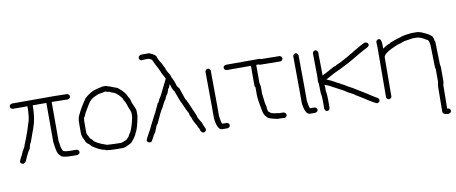

<svg xmlns="http://www.w3.org/2000/svg" viewBox="-72 -986 3473 1462"><g transform="rotate(-10 1665.0 -255.0)"><path d="M35.2 -484.4H351.6Q391.6 -484.4 460.9 -482.4Q478.5 -476.1 478.5 -460.9Q478.5 -448.7 460.9 -441.4Q381.3 -443.4 341.8 -443.4H334V-144.5Q342.3 -78.1 347.7 -78.1Q347.7 -58.1 378.9 -54.7Q394 -52.7 412.1 -52.7H455.1Q476.6 -49.3 476.6 -31.2Q476.6 -15.6 455.1 -11.7H421.9Q336.9 -11.7 328.1 -31.2Q312.5 -42.5 304.7 -70.3Q300.8 -83.5 293 -140.6V-443.4H187.5V-441.4Q187.5 -341.8 162.1 -273.4L123 -166Q114.3 -157.7 107.4 -121.1Q94.2 -109.4 62.5 -35.2Q51.3 -17.6 39.1 -17.6Q17.6 -21 17.6 -39.1Q28.8 -69.8 43 -89.8Q43 -97.7 70.3 -144.5Q70.3 -150.9 91.8 -201.2Q119.6 -274.4 128.9 -310.5Q146.5 -348.6 146.5 -443.4H35.2Q13.7 -446.8 13.7 -464.8Q13.7 -480.5 35.2 -484.4Z M734.4 -492.2H759.8Q767.6 -492.2 847.7 -460.9Q902.3 -418 914.1 -380.9Q931.6 -355.5 931.6 -337.9Q959 -276.9 959 -267.6V-224.6Q939.5 -122.1 921.9 -99.6Q915.5 -76.2 880.9 -37.1Q880.9 -30.8 828.1 -7.8Q811.5 -3.9 806.6 -3.9Q673.8 -3.9 673.8 -13.7Q633.8 -18.6 576.2 -58.6Q559.1 -76.2 558.6 -78.1Q539.6 -85.9 529.3 -115.2Q511.7 -146.5 511.7 -169.9V-248Q511.7 -291 527.3 -316.4Q550.8 -366.7 593.8 -427.7Q643.1 -471.7 685.5 -480.5ZM552.7 -255.9V-169.9Q552.7 -155.8 568.4 -130.9Q568.4 -122.1 589.8 -105.5Q604 -78.1 693.4 -48.8Q764.6 -44.9 800.8 -44.9Q847.2 -58.1 851.6 -68.4Q863.8 -77.1 873 -97.7Q890.1 -116.7 908.2 -183.6Q918 -221.7 918 -232.4V-257.8Q918 -265.1 900.4 -306.6Q890.6 -342.3 875 -363.3Q875 -381.8 828.1 -421.9Q821.3 -427.7 787.1 -439.5Q787.1 -444.3 757.8 -447.3Q757.8 -450.7 748 -451.2Q731.9 -445.3 697.3 -441.4Q642.6 -420.9 630.9 -404.3Q616.2 -392.1 585.9 -337.9Q573.2 -318.8 560.5 -287.1Q554.2 -287.1 552.7 -255.9Z M1071.8 -680.2H1128.4Q1183.1 -659.2 1183.1 -635.3Q1198.7 -600.6 1214.4 -578.6Q1214.4 -575.2 1230 -547.4Q1230 -533.2 1257.3 -492.7Q1267.1 -466.8 1267.1 -465.3Q1281.2 -442.4 1290.5 -408.7Q1290.5 -398.9 1310.1 -375.5L1339.4 -289.6Q1349.1 -280.8 1403.8 -148.9Q1403.8 -133.8 1433.1 -90.3Q1433.1 -85.4 1452.6 -41.5Q1454.6 -38.1 1454.6 -31.7Q1448.2 -14.2 1433.1 -14.2Q1413.1 -14.2 1405.8 -49.3Q1399.4 -55.7 1392.1 -76.7Q1366.2 -116.7 1360.8 -143.1Q1349.1 -160.2 1349.1 -176.3Q1337.4 -193.4 1308.1 -262.2Q1298.8 -277.3 1284.7 -318.8L1269 -361.8Q1255.4 -374 1243.7 -420.4Q1241.2 -420.4 1231.9 -395Q1225.6 -395 1214.4 -356Q1197.8 -335.9 1190.9 -313Q1181.6 -305.2 1153.8 -248.5Q1142.6 -236.3 1099.1 -139.2Q1086.9 -129.9 1079.6 -100.1Q1076.2 -100.1 1071.8 -82.5Q1058.1 -65.9 1032.7 -16.1Q1022.9 -10.3 1017.1 -10.3Q995.6 -13.7 995.6 -31.7Q1003.4 -51.3 1036.6 -109.9Q1036.6 -113.3 1099.1 -232.9L1128.4 -295.4Q1135.3 -295.4 1146 -324.7Q1156.2 -334.5 1194.8 -416.5L1220.2 -467.3Q1220.2 -470.7 1194.8 -516.1Q1194.8 -520.5 1177.2 -557.1Q1168.5 -569.3 1142.1 -627.4Q1121.6 -639.2 1116.7 -639.2H1089.4Q1078.6 -639.2 1062 -637.2Q1044.4 -643.6 1044.4 -658.7Q1049.8 -680.2 1071.8 -680.2Z M1548.8 -486.3Q1561 -486.3 1568.4 -468.8Q1570.3 -304.2 1570.3 -212.9V-117.2Q1574.7 -74.7 1584 -54.7H1617.2Q1638.7 -51.3 1638.7 -33.2Q1638.7 -17.6 1617.2 -13.7H1578.1Q1539.6 -13.7 1529.3 -105.5V-197.3Q1529.3 -302.2 1527.3 -468.8Q1533.7 -486.3 1548.8 -486.3Z M1690.4 -492.2H1946.3L1963.9 -488.3Q2012.7 -488.3 2104.5 -486.3Q2122.1 -480 2122.1 -464.8Q2116.2 -445.3 2102.5 -445.3Q1992.7 -447.3 1944.3 -447.3Q1938 -451.2 1932.6 -451.2H1917V-312.5Q1922.9 -287.1 1922.9 -285.2V-226.6Q1931.2 -143.1 1938.5 -128.9Q1938.5 -78.1 1958 -78.1Q1958 -65.9 2018.6 -60.5Q2018.6 -58.6 2024.4 -58.6H2053.7Q2079.1 -56.6 2079.1 -33.2Q2076.2 -22.9 2063.5 -15.6L2040 -17.6H2012.7Q1960.4 -25.4 1934.6 -39.1Q1907.7 -63 1901.4 -91.8Q1881.8 -187.5 1881.8 -224.6V-283.2Q1876 -290.5 1876 -300.8V-437.5L1874 -451.2H1690.4Q1668.9 -454.6 1668.9 -472.7Q1668.9 -488.3 1690.4 -492.2Z M2227.5 -486.3Q2239.7 -486.3 2247.1 -468.8Q2249 -304.2 2249 -212.9V-117.2Q2253.4 -74.7 2262.7 -54.7H2295.9Q2317.4 -51.3 2317.4 -33.2Q2317.4 -17.6 2295.9 -13.7H2256.8Q2218.3 -13.7 2208 -105.5V-197.3Q2208 -302.2 2206.1 -468.8Q2212.4 -486.3 2227.5 -486.3Z M2378.9 -482.4Q2391.1 -482.4 2398.4 -464.8Q2400.4 -366.2 2400.4 -310.5V-285.2H2402.3Q2407.2 -285.2 2498 -335.9Q2510.3 -335.9 2521.5 -345.7Q2554.2 -358.4 2595.7 -382.8Q2599.1 -382.8 2638.7 -408.2Q2643.1 -408.2 2671.9 -427.7Q2752 -474.6 2759.8 -474.6H2765.6Q2787.1 -471.2 2787.1 -453.1Q2787.1 -439.5 2746.1 -421.9L2687.5 -388.7Q2595.2 -332 2490.2 -285.2L2425.8 -250V-248Q2455.6 -237.3 2503.9 -209Q2508.8 -209 2535.2 -191.4Q2541.5 -191.4 2566.4 -173.8L2609.4 -150.4Q2668.5 -113.3 2705.1 -91.8Q2768.1 -50.3 2789.1 -39.1Q2794.9 -29.3 2794.9 -23.4Q2794.9 -7.8 2773.4 -3.9Q2764.6 -3.9 2705.1 -41Q2694.8 -49.3 2621.1 -93.8Q2611.3 -103.5 2566.4 -125Q2543.5 -143.1 2466.8 -181.6Q2443.8 -196.3 2402.3 -212.9L2404.3 -189.5V-160.2Q2410.2 -142.1 2410.2 -87.9V-33.2Q2406.7 -11.7 2388.7 -11.7Q2373 -11.7 2369.1 -33.2V-93.8Q2369.1 -130.9 2363.3 -156.2Q2363.3 -242.2 2357.4 -242.2Q2359.4 -261.7 2359.4 -271.5V-306.6Q2359.4 -359.4 2357.4 -464.8Q2363.8 -482.4 2378.9 -482.4Z M3156.2 -484.4Q3180.2 -484.4 3203.1 -474.6Q3264.2 -447.8 3267.6 -437.5Q3279.8 -437.5 3287.1 -394.5Q3291 -394.5 3291 -375Q3294.9 -242.2 3294.9 -214.8V-212.9Q3298.8 -193.8 3298.8 -191.4V-74.2Q3293 -55.7 3293 -44.9V-31.2Q3293 27.3 3291 128.9Q3316.4 128.9 3316.4 150.4Q3316.4 166 3294.9 169.9H3281.2Q3250 165 3250 146.5Q3252 1 3252 -44.9Q3252 -57.1 3257.8 -84V-179.7Q3257.8 -182.1 3253.9 -201.2V-207Q3253.9 -234.4 3250 -367.2Q3245.1 -414.1 3228.5 -414.1Q3183.6 -443.4 3154.3 -443.4H3123L3060.5 -433.6Q3011.2 -416 3003.9 -416L2955.1 -394.5Q2894.5 -363.8 2894.5 -345.7Q2890.6 -345.2 2890.6 -341.8Q2888.7 -127 2888.7 -37.1Q2888.7 -21.5 2867.2 -17.6Q2847.7 -23.4 2847.7 -37.1Q2849.6 -341.8 2849.6 -419.9Q2849.6 -428.7 2847.7 -464.8Q2854 -482.4 2869.1 -482.4Q2890.6 -482.4 2890.6 -431.6V-406.2H2892.6Q2916.5 -425.3 2947.3 -435.5Q2947.3 -439.5 2986.3 -453.1Q3027.3 -466.8 3033.2 -466.8Q3044.9 -476.1 3121.1 -484.4Z"/></g></svg>

Font: CEF Fonts CJK
Style: Regular
Weight: 400
Designer: PartyBoss (派对大魔王)
Version: Release 2.25